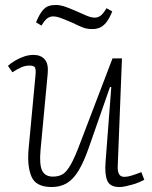

<svg xmlns="http://www.w3.org/2000/svg" viewBox="-20 -739 613 773"><path d="M12 -474Q24 -485 41 -495Q58 -505 77 -511.5Q96 -518 115 -518Q144 -518 160 -500Q176 -482 172 -442L143 -133Q138 -75 150 -51.5Q162 -28 193 -28Q217 -28 233 -38Q249 -48 265.5 -77.5Q282 -107 304 -166L433 -504H471L454 -70Q453 -50 459 -38.5Q465 -27 481 -27Q493 -27 509.5 -32Q526 -37 549 -46L561 -15Q553 -11 540.5 -5.5Q528 0 513.5 4Q499 8 485.5 11Q472 14 461 14Q423 14 412 -11.5Q401 -37 405 -87L428 -388L423 -389L337 -143Q317 -86 296 -51.5Q275 -17 249 -1.5Q223 14 188 14Q125 14 107 -27.5Q89 -69 95 -138L123 -437Q125 -457 121.5 -466Q118 -475 98 -475Q83 -475 67 -468.5Q51 -462 30 -448ZM351 -622Q330 -622 314.5 -628Q299 -634 270 -648Q233 -664 219 -668.5Q205 -673 195 -673Q182 -673 171.5 -666Q161 -659 147 -636L125 -649Q138 -680 150 -695Q162 -710 175 -714.5Q188 -719 205 -719Q220 -719 236.5 -714Q253 -709 285 -695Q311 -683 329.5 -675.5Q348 -668 362 -668Q374 -668 384.5 -675.5Q395 -683 409 -706L432 -693Q420 -664 408 -649Q396 -634 382.5 -628Q369 -622 351 -622Z"/></svg>

Font: Literata 18pt ExtraLight
Style: Italic
Weight: 250
Italic angle: -2°
Designer: Latin by Veronika Burian and Jose Scaglione. Greek by Irene Vlachou. Cyrillic by Vera Evstafieva
Foundry: TypeTogether
Version: Version 3.103;gftools[0.9.29]